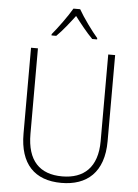

<svg xmlns="http://www.w3.org/2000/svg" viewBox="-62 -995 758 1053"><g transform="rotate(5 317.0 -469.0)"><path d="M336 -948H299C275 -906 224 -836 192 -798V-791H218C251 -823 289 -872 317 -909C346 -871 383 -824 416 -791H443V-798C413 -832 360 -905 336 -948ZM549 -240V-714H511V-237C511 -92 436 -26 317 -26C194 -26 124 -95 124 -243V-714H86V-241C86 -75 168 10 316 10C456 10 549 -68 549 -240Z"/></g></svg>

Font: Noto Sans Gurmukhi UI SemiCondensed ExtraLight
Style: Regular
Weight: 200
Width: 4
Designer: Jelle Bosma - Monotype Design Team
Foundry: Monotype Imaging Inc.
Version: Version 2.004